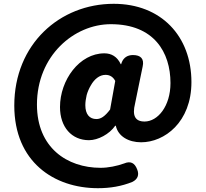

<svg xmlns="http://www.w3.org/2000/svg" viewBox="-20 -789 1081 1008"><path d="M210 -623C115 -530 55 -396 55 -235C55 61 264 199 494 199C559 199 618 189 675 166C703 152 712 129 700 100C687 66 665 55 632 69C593 83 548 92 508 92C332 92 174 -14 174 -240C174 -496 368 -662 562 -662C789 -662 875 -514 875 -353C875 -231 808 -151 739 -151C690 -151 673 -181 689 -245L715 -372L729 -440C738 -480 719 -500 678 -500C650 -500 629 -487 619 -461L616 -452H614C595 -492 565 -509 528 -509C397 -509 295 -369 295 -227C295 -122 356 -53 447 -53C494 -53 554 -84 585 -129H588C600 -73 655 -42 721 -42C843 -42 985 -147 985 -358C985 -599 826 -769 577 -769C435 -769 305 -716 210 -623ZM435 -290C440 -308 448 -326 457 -341C475 -373 502 -396 534 -396C557 -396 574 -385 585 -364L558 -214C530 -177 509 -164 486 -164C450 -164 428 -189 428 -237C428 -254 431 -272 435 -290Z"/></svg>

Font: GenSenRounded2 TW H
Style: Regular
Weight: 900
Version: Version 2.100;PS 2.1;hotconv 16.6.51;makeotf.lib2.5.65220 DE